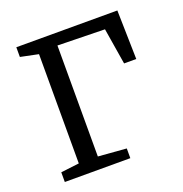

<svg xmlns="http://www.w3.org/2000/svg" viewBox="-105 -641 699 734"><g transform="rotate(-20 245.0 -274.0)"><path d="M36.5 0V-39.5L111 -48.5V-493L38.5 -508V-547.5H449.5L454 -348.5H404.5L380.5 -496L188.5 -500V-48.5L303 -39.5V0Z"/></g></svg>

Font: Merriweather 36pt Light
Style: Regular
Weight: 300
Designer: Eben Sorkin
Foundry: Eben Sorkin
Version: Version 2.100